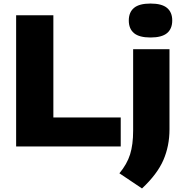

<svg xmlns="http://www.w3.org/2000/svg" viewBox="-20 -826 1040 1083"><path d="M71 0V-740H281V-163.5H661V0ZM781 237 653.5 151.5Q696.5 100 713.8 44.8Q731 -10.5 731 -89V-548.5H936V-96Q936 -2.5 901.5 77Q867 156.5 781 237ZM829 -614.5Q765.5 -614.5 736 -639Q706.5 -663.5 706.5 -710.5Q706.5 -757 736 -781.5Q765.5 -806 829 -806Q892.5 -806 922 -781.5Q951.5 -757 951.5 -710.5Q951.5 -663.5 922 -639Q892.5 -614.5 829 -614.5Z"/></svg>

Font: Encode Sans Expanded Expanded ExtraBold
Style: Regular
Weight: 800
Width: 7
Designer: Multiple Designers
Foundry: Impallari Type
Version: Version 3.000; ttfautohint (v1.8.3) -l 8 -r 50 -G 200 -x 14 